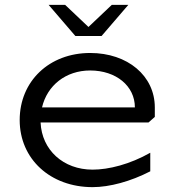

<svg xmlns="http://www.w3.org/2000/svg" viewBox="-20 -764 726 790"><path d="M508 -744H440L344 -653L248 -744H180L290 -616H398ZM61 -270C61 -109.9 187 6 361 6C430.8 6 517.7 -17.5 598.3 -59.1V-135.5C514.7 -88 427.3 -66 361 -66C240.4 -66 151.9 -146.9 147 -260H591L617 -283V-322C617 -451.9 505.3 -546 351 -546C182.8 -546 61 -430.1 61 -270ZM152.9 -322C174.1 -412.6 250.8 -474 351 -474C457.7 -474 535 -410.2 535 -322Z"/></svg>

Font: Resamitz
Style: Bold
Weight: 700
Designer: gluk
Foundry: gluk
Version: Version 0.047